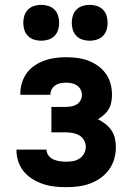

<svg xmlns="http://www.w3.org/2000/svg" viewBox="-20 -764 540 792"><path d="M253 8Q229 8 205.5 5.5Q182 3 159 -4.5Q136 -12 115.5 -24.5Q95 -37 79.5 -55Q64 -73 56 -96Q48 -119 48 -143V-147H172V-146Q172 -133 180.5 -122Q189 -111 201 -106Q213 -101 226.5 -99Q240 -97 253 -97Q267 -97 281.5 -99.5Q296 -102 308 -110Q320 -118 327 -131Q334 -144 334 -158Q334 -173 326.5 -186Q319 -199 306.5 -206Q294 -213 279.5 -215.5Q265 -218 250 -218H192V-323H250Q262 -323 274 -325Q286 -327 296 -333Q306 -339 312 -349.5Q318 -360 318 -372Q318 -384 312.5 -394.5Q307 -405 297.5 -411.5Q288 -418 276.5 -420.5Q265 -423 253 -423Q242 -423 230.5 -421Q219 -419 209.5 -413Q200 -407 194 -396.5Q188 -386 188 -375V-373H64V-380Q64 -402 71 -424Q78 -446 91.5 -464Q105 -482 124 -494.5Q143 -507 164 -514.5Q185 -522 207.5 -525Q230 -528 253 -528Q276 -528 299 -525Q322 -522 343.5 -514Q365 -506 384 -492.5Q403 -479 416.5 -460Q430 -441 436 -418.5Q442 -396 442 -373Q442 -358 439 -342.5Q436 -327 428.5 -314Q421 -301 409 -290.5Q397 -280 384 -272Q400 -264 414.5 -253Q429 -242 439.5 -226.5Q450 -211 454 -193Q458 -175 458 -157Q458 -132 451 -108Q444 -84 429.5 -64Q415 -44 394.5 -29.5Q374 -15 350.5 -6.5Q327 2 302.5 5Q278 8 253 8ZM350 -596Q335 -596 320.5 -600.5Q306 -605 295.5 -615.5Q285 -626 280.5 -640.5Q276 -655 276 -670Q276 -685 280.5 -699.5Q285 -714 295.5 -724.5Q306 -735 320.5 -739.5Q335 -744 350 -744Q365 -744 379.5 -739.5Q394 -735 404.5 -724.5Q415 -714 419.5 -699.5Q424 -685 424 -670Q424 -655 419.5 -640.5Q415 -626 404.5 -615.5Q394 -605 379.5 -600.5Q365 -596 350 -596ZM150 -596Q135 -596 120.5 -600.5Q106 -605 95.5 -615.5Q85 -626 80.5 -640.5Q76 -655 76 -670Q76 -685 80.5 -699.5Q85 -714 95.5 -724.5Q106 -735 120.5 -739.5Q135 -744 150 -744Q165 -744 179.5 -739.5Q194 -735 204.5 -724.5Q215 -714 219.5 -699.5Q224 -685 224 -670Q224 -655 219.5 -640.5Q215 -626 204.5 -615.5Q194 -605 179.5 -600.5Q165 -596 150 -596Z"/></svg>

Font: Iosevka Extrabold
Style: Regular
Weight: 800
Monospace: yes
Designer: Belleve Invis
Foundry: Belleve Invis
Version: Version 32.5.0; ttfautohint (v1.8.4)